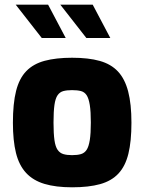

<svg xmlns="http://www.w3.org/2000/svg" viewBox="-20 -793 615 818"><path d="M287 5Q218 5 169.5 -9.5Q121 -24 91 -56.5Q61 -89 48 -141.5Q35 -194 35 -270Q35 -352 48.5 -405.5Q62 -459 92 -490Q122 -521 170.5 -534Q219 -547 287 -547Q357 -547 405 -533.5Q453 -520 482.5 -488.5Q512 -457 526 -403.5Q540 -350 540 -270Q540 -191 527 -138Q514 -85 484.5 -53.5Q455 -22 406.5 -8.5Q358 5 287 5ZM287 -132Q310 -132 325 -136.5Q340 -141 349 -154.5Q358 -168 362.5 -196Q367 -224 367 -271Q367 -318 362.5 -346Q358 -374 349 -387.5Q340 -401 325 -405Q310 -409 287 -409Q265 -409 250 -405Q235 -401 225.5 -387.5Q216 -374 212 -346Q208 -318 208 -271Q208 -224 212 -196Q216 -168 225.5 -154.5Q235 -141 250 -136.5Q265 -132 287 -132ZM348 -631 237 -773H375L450 -631ZM158 -631 47 -773H185L260 -631Z"/></svg>

Font: Exo Thin ExtraBold
Style: Regular
Weight: 800
Version: Version 2.000